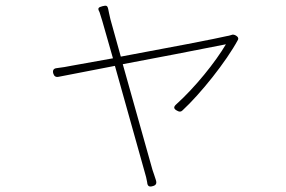

<svg xmlns="http://www.w3.org/2000/svg" viewBox="-20 -600 1020 685"><path d="M602 -406 786 -442C749 -379 676 -288 608 -227C598 -218 600 -211 612 -205C619 -201 625 -200 631 -206C695 -265 787 -380 829 -458C832 -465 828 -469 822 -473C817 -476 810 -478 805 -475C800 -473 793 -472 788 -471C761 -464 563 -426 411 -398L374 -531C370 -547 368 -559 366 -568C363 -581 359 -581 346 -578C331 -574 327 -571 335 -557C338 -548 341 -538 345 -525L383 -392L238 -366C218 -362 201 -359 183 -357C171 -356 167 -349 170 -338C173 -328 179 -324 189 -326L390 -365L443 -176L496 13C500 26 503 38 505 50C506 64 512 68 525 64C537 61 540 54 536 42C532 31 529 19 524 6C514 -29 459 -225 418 -371Z"/></svg>

Font: GenSenRounded2 TW EL
Style: Regular
Weight: 250
Version: Version 2.100;PS 2.1;hotconv 16.6.51;makeotf.lib2.5.65220 DE